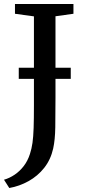

<svg xmlns="http://www.w3.org/2000/svg" viewBox="-36 -763 425 962"><path d="M-16 137.5Q12 129.5 37.5 112.2Q63 95 83 69Q103 43 114 8.5Q122.5 -17.5 126.8 -47.5Q131 -77.5 132.5 -122Q134 -166.5 134 -234.5V-681L39 -694V-743H332V-694L242 -681.5V-273.5Q242 -188.5 241 -125.2Q240 -62 230.5 -19Q218 37 185.5 78Q153 119 107.2 144.5Q61.5 170 10.5 179ZM318.5 -423.5V-368H58V-423.5Z"/></svg>

Font: Merriweather 24pt
Style: Regular
Weight: 400
Designer: Eben Sorkin
Foundry: Eben Sorkin
Version: Version 2.100